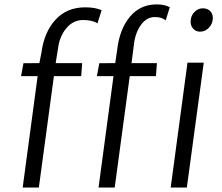

<svg xmlns="http://www.w3.org/2000/svg" viewBox="-20 -839 994 859"><path d="M420.9 0 487.8 -498.5H413.6L424.3 -556.2L495.6 -556.6L504.4 -617.2Q515.1 -709 561.3 -764.2Q607.4 -819.3 680.7 -819.3Q716.8 -819.3 739.7 -806.6L721.2 -747.6Q703.6 -763.2 671.4 -762.7Q634.8 -762.2 609.4 -725.8Q584 -689.5 578.6 -635.7L568.4 -556.6H682.1L677.7 -498.5H560.5L493.2 0ZM81.5 0 148.4 -498.5H74.2L85 -556.2L156.2 -556.6L165.5 -604Q177.7 -695.8 228.5 -751Q279.3 -806.2 360.8 -806.2Q406.2 -806.2 434.6 -793.5L416 -734.4Q393.6 -749.5 351.6 -749.5Q307.1 -749 276.9 -712.9Q246.6 -676.8 239.7 -622.6L229 -556.6H347.7L343.3 -498.5H221.2L153.8 0ZM875 -697.3Q856 -697.3 843.8 -711.2Q831.5 -725.1 833 -745.6Q834 -769 850.1 -785.4Q866.2 -801.8 887.2 -801.8Q908.7 -801.8 920.9 -788.8Q933.1 -775.9 932.1 -755.9Q930.7 -731.4 914.1 -714.4Q897.5 -697.3 875 -697.3ZM743.7 0 818.8 -558.6H891.6L815.9 0Z"/></svg>

Font: HaufeMerriweatherSansLt
Style: Italic
Weight: 300
Designer: Eben Sorkin ( eben@eyebytes.com )
Foundry: Eben Sorkin
Version: Version 1.56